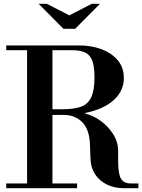

<svg xmlns="http://www.w3.org/2000/svg" viewBox="-20 -994 751 1014"><path d="M226 -387V-417H309Q369 -417 406.5 -430Q444 -443 461.5 -479.5Q479 -516 479 -585Q479 -646 466 -676.5Q453 -707 426.5 -718Q400 -729 359 -729H13V-754H399Q464 -754 517.5 -733.5Q571 -713 602.5 -675Q634 -637 634 -582Q634 -524 595 -480Q556 -436 483.5 -411.5Q411 -387 309 -387ZM13 0V-25H387V0ZM123 -15V-754H257V-15ZM634 0Q585 0 545.5 -19Q506 -38 483 -72.5Q460 -107 458 -153L455 -232Q452 -311 414 -349Q376 -387 317 -387L393 -398H430V-394Q473 -384 512.5 -355Q552 -326 578 -285Q604 -244 604 -196V-144Q604 -75 619 -50Q634 -25 673 -25H711V0ZM315 -842 184 -974H227L346 -913L465 -974H508L377 -842Z"/></svg>

Font: Libre Bodoni
Style: Regular
Weight: 400
Designer: Pablo Impallari, Rodrigo Fuenzalida
Foundry: Impallari Type
Version: Version 2.005;gftools[0.9.23]